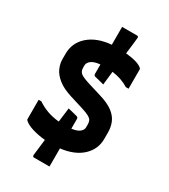

<svg xmlns="http://www.w3.org/2000/svg" viewBox="-237 -960 1074 1221"><g transform="rotate(30 300.0 -350.0)"><path d="M253 -231Q270 -227 292 -221.5Q314 -216 321 -214Q332 -211 332 -199V-128Q373 -133 391 -148.5Q409 -164 409 -181V-204Q409 -219 404 -230.5Q399 -242 381 -252.5Q363 -263 324 -275L230 -304Q163 -325 126.5 -355Q90 -385 76 -418Q62 -451 62 -480V-523Q62 -603 122.5 -656.5Q183 -710 288 -719V-850H398Q409 -850 408 -837Q405 -807 401.5 -777Q398 -747 394 -717Q437 -713 469.5 -703.5Q502 -694 517 -679Q520 -676 520 -671V-530H500Q448 -563 378 -572Q375 -547 372.5 -522.5Q370 -498 367 -473Q348 -478 326.5 -483.5Q305 -489 299 -490Q288 -493 288 -505V-574Q244 -570 223.5 -554Q203 -538 203 -519V-501Q203 -474 221 -460.5Q239 -447 291 -431L386 -402Q449 -383 483.5 -356.5Q518 -330 532 -296.5Q546 -263 546 -223V-177Q546 -100 489.5 -47.5Q433 5 332 17V150H218Q207 150 208 135L222 18Q168 13 125.5 -0.5Q83 -14 63 -34Q60 -37 60 -42V-183H80Q116 -159 154 -145.5Q192 -132 240 -127Z"/></g></svg>

Font: Recursive Mn Lnr St XBd
Style: Regular
Weight: 800
Monospace: yes
Version: Version 1.079;hotconv 1.0.112;makeotfexe 2.5.65598; ttfautoh